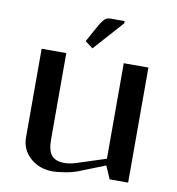

<svg xmlns="http://www.w3.org/2000/svg" viewBox="-87 -871 883 959"><g transform="rotate(10 354.0 -391.0)"><path d="M467.8 -780.3 333 -629.4 293.5 -659.2 332 -729Q343.3 -749 347.7 -756.3Q352.1 -763.7 360.6 -774.2Q369.1 -784.7 377.4 -788.1Q385.7 -791.5 397 -791.5H467.8ZM83.5 -583.5Q83.5 -583.5 208.5 -583.5V-147Q208.5 -89.8 228.5 -65.7Q248.5 -41.5 293.9 -41.5Q321.8 -41.5 352.1 -51.3L500 -99.1V-583.5H625V0H531.2L502.9 -65.4L372.1 -13.7Q342.3 -2 303.5 4.2Q264.6 10.3 244.6 10.3Q175.8 10.3 129.6 -31Q83.5 -72.3 83.5 -134.3Z"/></g></svg>

Font: Resagnicto
Style: Bold
Weight: 700
Version: Version 0.9991